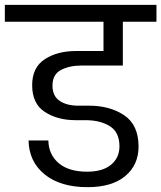

<svg xmlns="http://www.w3.org/2000/svg" viewBox="-47 -760 667 794"><path d="M290 -489Q240 -489 205 -470.5Q170 -452 170 -406Q170 -363 199.5 -343Q229 -323 276 -323H321Q408 -323 467 -283Q526 -243 526 -154Q526 -78 471 -32Q416 14 315 14Q203 14 138 -38.5Q73 -91 71 -179H153Q154 -121 195.5 -85.5Q237 -50 313 -50Q378 -50 412.5 -79Q447 -108 447 -155Q447 -213 407.5 -238Q368 -263 307 -263H266Q191 -263 138.5 -297Q86 -331 86 -408Q86 -481 138 -515Q190 -549 267 -549H381V-670H-27V-740H600V-670H461V-489Z"/></svg>

Font: MSTAGE
Style: Regular
Weight: 400
Designer: Ninad Kale (Devanagari), Jonny Pinhorn (Latin)
Foundry: Indian Type Foundry
Version: 4.004